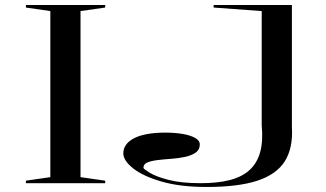

<svg xmlns="http://www.w3.org/2000/svg" viewBox="-20 -728 1296 763"><path d="M398 -708V-698L300 -684V-24L398 -10V0H83V-10L180 -24V-684L83 -698V-708ZM802 15Q696 15 622 -6.5Q548 -28 509 -59Q470 -90 470 -119Q470 -137 480.5 -152Q491 -167 511.5 -178Q532 -189 563.5 -195Q595 -201 637 -201Q673 -201 704 -196Q735 -191 754.5 -180.5Q774 -170 774 -154Q774 -133 757.5 -121.5Q741 -110 715.5 -104.5Q690 -99 661.5 -97Q633 -95 607.5 -92Q582 -89 566 -82.5Q550 -76 550 -61Q550 -57 575 -41.5Q600 -26 650.5 -13Q701 0 777 0Q845 0 893.5 -12.5Q942 -25 972 -52.5Q1002 -80 1014 -124Q1026 -168 1020 -230V-684L829 -698V-708H1140V-223Q1145 -140 1112 -87.5Q1079 -35 1003 -10Q927 15 802 15Z"/></svg>

Font: Kalnia Expanded Light
Style: Regular
Weight: 300
Width: 7
Designer: Frida Medrano
Foundry: Frida Medrano
Version: Version 1.105